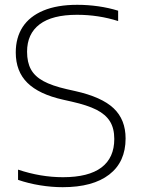

<svg xmlns="http://www.w3.org/2000/svg" viewBox="-20 -769 588 798"><path d="M55 -21.5V-64Q149 -32.5 241.5 -32.5Q348 -32.5 401.5 -72.8Q455 -113 455 -191.5Q455 -235.5 437 -264.5Q419 -293.5 381 -312.8Q343 -332 278.5 -346.5L243 -354.5Q142 -377 93.8 -424.8Q45.5 -472.5 45.5 -551Q45.5 -612.5 74.2 -656.8Q103 -701 160.2 -725Q217.5 -749 301 -749Q345 -749 388.8 -742.8Q432.5 -736.5 471 -724.5V-681.5Q389.5 -707.5 300 -707.5Q197 -707.5 144.8 -668Q92.5 -628.5 92.5 -554Q92.5 -510 108.5 -480.8Q124.5 -451.5 160.2 -432Q196 -412.5 257 -398.5L292.5 -390.5Q402.5 -366 452.2 -319Q502 -272 502 -193.5Q502 -96 434 -43.5Q366 9 240.5 9Q195 9 146.8 1.2Q98.5 -6.5 55 -21.5Z"/></svg>

Font: Encode Sans Semi Expanded ExLight
Style: Regular
Weight: 275
Width: 6
Designer: Multiple Designers
Foundry: Impallari Type
Version: Version 2.000